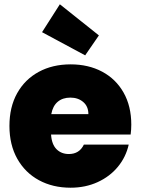

<svg xmlns="http://www.w3.org/2000/svg" viewBox="-20 -868 656 895"><path d="M592 -287Q592 -264 589 -241H218Q221 -195 243.5 -172.5Q266 -150 301 -150Q350 -150 371 -194H580Q567 -136 529.5 -90.5Q492 -45 435 -19Q378 7 309 7Q226 7 161.5 -28Q97 -63 60.5 -128Q24 -193 24 -281Q24 -369 60 -433.5Q96 -498 160.5 -533Q225 -568 309 -568Q392 -568 456 -534Q520 -500 556 -436.5Q592 -373 592 -287ZM392 -336Q392 -372 368 -392.5Q344 -413 308 -413Q272 -413 249 -393.5Q226 -374 219 -336ZM377 -610 176 -718 259 -848 441 -703Z"/></svg>

Font: Fz Poppins ExtBd
Style: Regular
Weight: 800
Designer: Ninad Kale (Devanagari), Jonny Pinhorn (Latin)
Foundry: Indian Type Foundry
Version: Vit hóa bi Vntype.Com & FontZin.Com